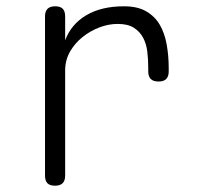

<svg xmlns="http://www.w3.org/2000/svg" viewBox="-20 -580 640 610"><path d="M155 10Q138 10 130.5 2Q123 -6 123 -22V-528Q123 -544 131 -552Q139 -560 155 -560Q172 -560 179.5 -552Q187 -544 187 -528V-452Q206 -503 254 -531.5Q302 -560 374 -560Q417 -560 444.5 -544Q472 -528 487.5 -501.5Q503 -475 509.5 -439Q516 -403 516 -364V-353Q516 -337 508 -329Q500 -321 484 -321Q467 -321 459 -329Q451 -337 451 -353V-364Q451 -391 448 -416Q445 -441 434.5 -460.5Q424 -480 405 -492Q386 -504 354 -504Q325 -504 296 -493Q267 -482 242.5 -462.5Q218 -443 202.5 -416Q187 -389 187 -356V-22Q187 -6 179 2Q171 10 155 10Z"/></svg>

Font: Maple Mono NL ExtraLight
Style: Regular
Weight: 275
Monospace: yes
Designer: subframe7536
Version: Version 7.000